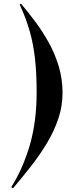

<svg xmlns="http://www.w3.org/2000/svg" viewBox="-20 -827 435 1053"><path d="M323 -318Q323 -245 300 -176.5Q277 -108 238 -43Q199 22 150.5 84Q102 146 51 206L42 199Q107 95 144 -33Q181 -161 181 -322Q181 -423 172 -504.5Q163 -586 142.5 -657.5Q122 -729 88 -802L95 -807Q134 -761 174 -707.5Q214 -654 248 -592.5Q282 -531 302.5 -462Q323 -393 323 -318Z"/></svg>

Font: Literata 72pt
Style: Bold Italic
Weight: 700
Italic angle: -2°
Designer: Latin by Veronika Burian and Jose Scaglione. Greek by Irene Vlachou. Cyrillic by Vera Evstafieva
Foundry: TypeTogether
Version: Version 3.002